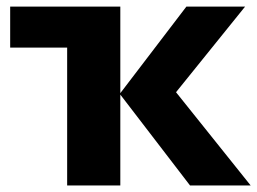

<svg xmlns="http://www.w3.org/2000/svg" viewBox="-20 -569 789 589"><path d="M551.8 -548.8 349.1 -283.2V-548.8H11.2V-422.9H186V0H349.1V-278.8L563 0H749L520 -286.1L731.9 -548.8Z"/></svg>

Font: Noto Reveo Sans
Style: Regular
Weight: 800
Designer: Monotype Design Team
Foundry: Monotype Imaging Inc.
Version: Version 2.007